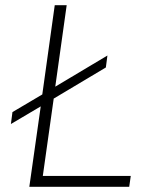

<svg xmlns="http://www.w3.org/2000/svg" viewBox="-20 -720 580 740"><path d="M28 -288 143 -356 191 -700H237L193 -386L394 -506L388 -460L187 -340L145 -42H484L478 0H93L137 -310L22 -242Z"/></svg>

Font: Retni Sans Light
Style: Italic
Weight: 300
Italic angle: -8°
Designer: Vitaly Kuzmin
Foundry: ParaType Ltd.
Version: Version 1.00;June 10, 2019;FontCreator 11.5.0.2425 64-bit; t